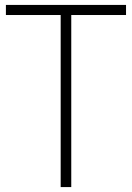

<svg xmlns="http://www.w3.org/2000/svg" viewBox="-20 -760 536 780"><path d="M226.5 0V-699H4V-740H492V-699H269.5V0Z"/></svg>

Font: Encode Sans Condensed ExtraLight
Style: Regular
Weight: 200
Width: 3
Designer: Multiple Designers
Foundry: Impallari Type
Version: Version 3.000; ttfautohint (v1.8.3) -l 8 -r 50 -G 200 -x 14 